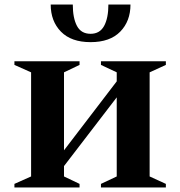

<svg xmlns="http://www.w3.org/2000/svg" viewBox="-20 -832 800 852"><path d="M44 0V-16L118 -49V-511L44 -544V-560H333V-544L264 -511V-165L498 -471V-511L428 -544V-560H716V-544L644 -511V-49L716 -16V0H428V-16L498 -49V-400L264 -95V-49L333 -16V0ZM205 -812H303Q303 -752 321.5 -717Q340 -682 382 -682Q423 -682 442 -717Q461 -752 461 -812H559Q559 -738 513.5 -691.5Q468 -645 382 -645Q296 -645 250.5 -691.5Q205 -738 205 -812Z"/></svg>

Font: Spectral SC
Style: Bold
Weight: 700
Designer: Jean-Baptiste Levee
Foundry: Production Type
Version: Version 2.001